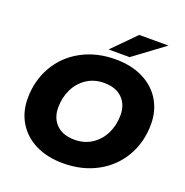

<svg xmlns="http://www.w3.org/2000/svg" viewBox="-158 -1051 1162 1208"><g transform="rotate(20 423.0 -447.5)"><path d="M46 -294Q46 -414 101.5 -510Q157 -606 256.5 -660Q356 -714 483 -714Q589 -714 667.5 -675Q746 -636 788.5 -566Q831 -496 831 -406Q831 -286 775.5 -190Q720 -94 620.5 -40Q521 14 394 14Q288 14 209.5 -25Q131 -64 88.5 -134Q46 -204 46 -294ZM631 -394Q631 -465 587.5 -507.5Q544 -550 466 -550Q400 -550 350 -517Q300 -484 273 -428.5Q246 -373 246 -306Q246 -235 289.5 -192.5Q333 -150 411 -150Q477 -150 527 -183Q577 -216 604 -271.5Q631 -327 631 -394ZM569 -909H765L560 -757H419Z"/></g></svg>

Font: Idrija
Style: Italic
Weight: 800
Italic angle: -11.3°
Designer: Julieta Ulanovsky
Foundry: Julieta Ulanovsky
Version: Version 7.200